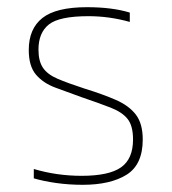

<svg xmlns="http://www.w3.org/2000/svg" viewBox="-20 -504 477 534"><path d="M210 10Q172 10 136.5 5Q101 0 74 -8V-34Q138 -15 207 -15Q283 -15 316.5 -38.5Q350 -62 350 -116Q350 -154 335 -173Q320 -192 288 -204.5Q256 -217 206 -234Q167 -248 133.5 -260.5Q100 -273 80 -296.5Q60 -320 60 -365Q60 -424 98 -454Q136 -484 222 -484Q292 -484 341 -469V-443Q284 -459 226 -459Q145 -459 116 -436Q87 -413 87 -366Q87 -334 99.5 -315.5Q112 -297 140 -285Q168 -273 214 -258Q266 -242 302.5 -226Q339 -210 358 -185Q377 -160 377 -116Q377 -46 332 -18Q287 10 210 10Z"/></svg>

Font: Kanit Thin
Style: Regular
Weight: 250
Designer: Katatrad Team
Foundry: CadsonDemak
Version: Version 2.000; ttfautohint (v1.8.3)